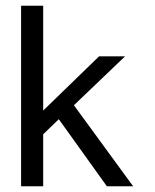

<svg xmlns="http://www.w3.org/2000/svg" viewBox="-20 -651 540 671"><path d="M53.7 -630.9H130.9V-264.6L326.2 -454.1H417L238.3 -283.2L445.3 0H353.5L185.5 -234.4L130.9 -181.6V0H53.7Z"/></svg>

Font: BabelStone Irk Bitig Colour
Style: Regular
Weight: 400
Designer: Andrew West
Foundry: BabelStone
Version: Version 1.03 June 7, 2023